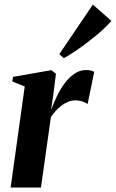

<svg xmlns="http://www.w3.org/2000/svg" viewBox="-20 -838 518 858"><path d="M27.5 0 90.5 -451.5 35 -474 38.5 -494.5 209.5 -524.5 230 -508.5 219 -420.5 208.5 -346.5Q219.5 -377.5 234.8 -409Q250 -440.5 269.8 -466.8Q289.5 -493 313.2 -509Q337 -525 364.5 -525Q379 -525 388 -522.2Q397 -519.5 401 -517L371.5 -373Q368 -377 352 -383.2Q336 -389.5 317 -389.5Q299.5 -389.5 283.5 -382.8Q267.5 -376 253.2 -365Q239 -354 227.5 -340.8Q216 -327.5 207.5 -315L163 0ZM245 -596 395 -817.5 478 -744.5Q464.5 -729.5 445.2 -711Q426 -692.5 402.8 -673.8Q379.5 -655 355.2 -637Q331 -619 307.8 -603.8Q284.5 -588.5 265 -578Z"/></svg>

Font: Merriweather 120pt
Style: Bold Italic
Weight: 700
Italic angle: -7.8°
Version: Version 2.101